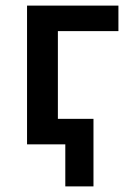

<svg xmlns="http://www.w3.org/2000/svg" viewBox="-20 -515 468 685"><path d="M76.5 0V-495H402.5V-404H186.5V-91H313.5V150H213V0Z"/></svg>

Font: Geologica
Style: Regular
Weight: 400
Designer: Sindre Bremnes, Frode Helland
Foundry: Monokrom Skriftforlag AS
Version: Version 1.010; ttfautohint (v1.8.4.7-5d5b);gftools[0.9.28]